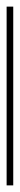

<svg xmlns="http://www.w3.org/2000/svg" viewBox="230 -186 60 580"><g transform="rotate(90 260.0 104.0)"><path d="M0 114H520H530V94H520H0H-10V114Z"/></g></svg>

Font: Nordica Plus
Style: NordicaClassicUltraLight
Weight: 300
Version: Version 1